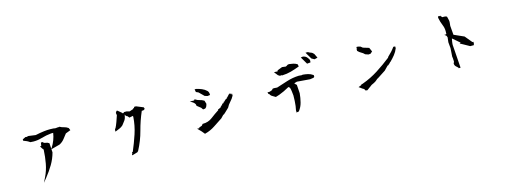

<svg xmlns="http://www.w3.org/2000/svg" viewBox="-13 -1541 6026 2280"><g transform="rotate(-15 3000.0 -401.0)"><path d="M420.4 -443.4H415.5L393.6 -480.5H409.2L416 -521.5H437.5Q441.4 -516.1 443.8 -513.7Q446.3 -511.2 449.7 -509.3Q457 -504.9 467.3 -503.9Q491.2 -502 508.8 -488.8L511.7 -486.3L518.6 -373Q498.5 -297.9 459 -231.2Q419.4 -164.6 370.1 -103.5L327.1 -49.8L357.4 -111.8Q392.1 -183.1 407 -263.4Q421.9 -343.8 425.8 -428.7ZM335.9 -555.7Q317.4 -555.7 295.9 -558.1Q279.3 -570.3 259.8 -579.8Q240.2 -589.4 217.8 -596.7V-608.4V-613.3L256.3 -632.3L267.1 -629.4L292.5 -634.8L379.4 -623Q433.1 -634.8 487.8 -641.6Q523.4 -646 560.1 -646Q581.1 -646 602.5 -644.5L625.5 -640.6L664.1 -644.5L670.9 -642.1L675.3 -646.5L680.7 -643.6Q702.1 -631.3 728.8 -625.5Q755.4 -619.6 777.8 -603L779.8 -601.6L791.5 -572.8L730.5 -549.3Q707.5 -520.5 685.5 -491.7Q661.6 -460.4 624 -440.9L512.7 -411.1L523.4 -428.2Q572.8 -505.4 586.4 -594.7H562Q499.5 -588.9 436.5 -570.3Q388.2 -555.7 335.9 -555.7Z M1424.8 -93.3V-106.9L1431.6 -116.7V-131.8H1440.9Q1481.9 -228 1514.6 -326.7Q1547.9 -426.8 1554.7 -533.7L1552.2 -544.4L1507.8 -535.2L1489.7 -557.6L1480 -560.5L1438 -605.5H1456.1H1458V-615.2H1495.1L1529.8 -606L1575.2 -621.6L1578.6 -629.9H1588.9L1595.7 -644.5H1616.2H1617.7L1703.6 -609.4L1710 -589.8Q1706.1 -585.4 1705.1 -584.5Q1695.8 -575.2 1684.6 -575.2H1670.4Q1623 -465.8 1593 -350.6Q1563 -235.4 1504.4 -125L1492.2 -113.3ZM1304.7 -428.7V-432.1L1307.6 -452.1H1313.5Q1330.6 -485.8 1344.5 -524.4Q1358.4 -563 1371.1 -601.1L1366.7 -630.9L1380.4 -652.3H1387.7H1390.6L1438.5 -612.8L1461.4 -576.2Q1456.5 -541 1440.4 -517.1Q1424.3 -493.2 1403.3 -468.3Q1383.3 -449.2 1359.4 -439.5L1304.7 -417Z M2277.3 -199.2V-206.5L2313.5 -219.7L2328.1 -238.3H2332Q2398.9 -238.3 2448.2 -276.4Q2497.6 -314.5 2549.8 -348.1V-358.4H2557.6H2558.6L2589.8 -375V-383.8H2596.7V-389.6L2610.4 -393.6V-404.3H2616.2V-410.2H2627.9L2631.3 -418L2638.7 -419.4V-427.7H2648.4L2650.4 -433.1L2669.4 -450.2L2685.5 -457V-464.8H2692.4V-469.7L2709 -482.4V-488.8L2731.9 -503.9H2739.3L2733.4 -498H2747.1V-493.7L2739.3 -481.9L2758.8 -497.6V-470.7Q2740.7 -436 2713.4 -407.2Q2686 -378.4 2670.4 -345.7L2623.5 -300.8L2600.6 -280.3H2594.2L2559.6 -244.1Q2506.3 -209.5 2450.7 -172.4Q2395 -135.3 2330.1 -118.7L2325.2 -117.2Q2293.9 -157.7 2264.2 -185.5L2250 -199.2ZM2303.7 -533.2V-542H2317.9L2319.8 -540.5Q2341.8 -525.9 2366.7 -520.5Q2394.5 -514.2 2418 -500L2420.9 -498L2433.1 -457Q2429.2 -443.8 2426.5 -435.3Q2423.8 -426.8 2420.7 -422.1Q2417.5 -417.5 2414.6 -414.6Q2410.2 -409.7 2404.3 -405.8L2377.9 -402.8L2362.3 -426.3L2313.5 -464.8V-468.8Q2313.5 -484.4 2302.2 -496.6Q2290 -510.3 2275.4 -518.6L2249.5 -533.2ZM2358.4 -659.2H2359.9Q2394 -651.9 2426.8 -638.4Q2459.5 -625 2485.8 -600.1Q2495.1 -589.8 2498.5 -578.1Q2502 -566.4 2502 -553.7V-546.9L2470.2 -543L2437.5 -552.7L2377.4 -611.8L2348.6 -624.5L2342.3 -659.2Z M3459 -82H3437L3442.9 -97.2L3439.9 -102.5Q3447.3 -134.8 3449.7 -157.2Q3457 -216.3 3457 -285.6Q3454.1 -314 3450.9 -340.1Q3447.8 -366.2 3439.9 -388.7H3431.6V-395.5H3421.9Q3356.9 -358.4 3297.9 -336.9Q3276.4 -329.1 3251 -321.8L3205.1 -349.1L3189.5 -364.7V-370.1L3174.8 -379.9L3169.4 -401.9Q3183.6 -399.9 3185.8 -399.9Q3188 -399.9 3190.4 -399.9Q3197.3 -400.4 3204.6 -403.8Q3218.3 -409.7 3230 -413.1L3235.8 -424.8L3253.4 -428.7L3294.9 -425.8L3431.6 -469.7Q3501.5 -492.2 3579.1 -495.1L3613.8 -492.2L3626.5 -495.1Q3659.7 -492.2 3690.4 -485.4Q3722.2 -478 3749.5 -458.5L3752.9 -456.1V-432.6H3746.1V-426.8L3697.8 -419.9L3539.1 -432.6L3502 -421.4Q3508.8 -418.9 3512.7 -412.1Q3517.6 -404.3 3525.4 -399.4L3528.8 -397L3536.1 -292Q3531.2 -234.9 3517.6 -182.6Q3504.4 -129.4 3471.2 -86.9L3467.8 -83L3459 -85ZM3502.9 -658.2H3503.4Q3529.8 -655.3 3552.2 -650.4Q3576.2 -645 3598.6 -631.8L3601.6 -629.9L3607.4 -601.6Q3549.3 -579.6 3499.5 -565.9Q3449.2 -551.8 3390.1 -549.8L3378.4 -555.2L3364.3 -551.3L3341.3 -565.4L3305.2 -611.3H3321.3H3330.6L3347.7 -608.9L3353.5 -622.1L3413.1 -645.5L3462.9 -639.6V-643.1L3475.1 -647.9L3477.5 -650.9Q3484.9 -658.2 3502.9 -658.2ZM3756.3 -630.9Q3756.3 -624.5 3754.9 -617.2L3753.4 -611.8L3711.4 -607.9L3658.2 -698.2L3684.6 -702.1Q3699.7 -699.7 3712.9 -692.9Q3727.1 -685.5 3737.8 -670.9Q3744.6 -661.6 3751.5 -650.4Q3756.3 -642.1 3756.3 -630.9ZM3753.9 -738.3H3756.3Q3772.9 -727.1 3788.1 -722.7Q3808.1 -716.8 3824.2 -696.8L3849.1 -645L3810.5 -635.3L3776.4 -654.3L3726.6 -738.3H3740.2Z M4273.9 -203.6Q4277.3 -205.1 4280 -205.1Q4282.7 -205.1 4284.2 -205.6Q4287.1 -206.1 4290.5 -208Q4393.1 -245.1 4483.6 -303Q4574.2 -360.8 4660.2 -428.7V-434.1Q4717.8 -487.3 4749.5 -532.7L4752 -536.1H4767.6V-534.2H4775.4V-512.2Q4759.8 -471.7 4732.4 -437.7Q4705.1 -403.8 4671.9 -371.1L4665 -369.1V-364.7L4635.7 -338.9H4632.8H4629.4L4581.1 -289.1L4473.1 -218.8H4470.7H4467.3L4462.9 -211.9Q4450.2 -200.2 4440.9 -194.1Q4431.6 -188 4419.4 -181.4Q4407.2 -174.8 4386.7 -166L4321.3 -117.7L4299.8 -120.6L4288.1 -141.6L4272 -150.4L4230 -180.7L4264.6 -194.3Q4268.1 -201.2 4273.9 -203.6ZM4324.2 -601.6V-621.6L4328.1 -631.3V-647.5H4344.7L4375.5 -640.1L4400.4 -620.1L4472.7 -598.1L4494.6 -548.8L4470.2 -526.9L4444.3 -524.4L4406.7 -537.1Q4396 -548.8 4386.5 -555.7Q4377 -562.5 4367.7 -567.4Q4345.7 -578.6 4326.2 -599.1ZM4332 -633.8 4329.6 -631.3 4332 -627.9Z M5441.4 -346.7V-346.2Q5445.3 -284.7 5450.2 -221.7Q5455.1 -158.7 5459.5 -89.8H5435.5V-97.2Q5419.4 -110.8 5409.2 -121.1Q5393.6 -136.7 5393.6 -158.2V-160.6Q5399.4 -169.4 5401.1 -175Q5402.8 -180.7 5402.8 -184.1Q5402.8 -187.5 5402.3 -189.5Q5400.4 -206.1 5400.4 -225.6L5397.5 -240.7L5404.3 -345.7L5397.5 -418.9L5404.3 -477.5Q5400.4 -485.8 5398.9 -493.7Q5398.4 -497.1 5395 -500.5L5392.6 -502.4L5374 -516.6H5393.6V-519.5H5400.4V-536.6Q5400.9 -545.4 5400.9 -553.7Q5400.9 -594.7 5385.3 -631.8Q5365.7 -678.2 5355.5 -730.5L5358.9 -748H5377.9L5382.8 -737.8V-752L5404.8 -725.6H5429.2Q5445.3 -725.6 5458 -718.8L5460.9 -717.3Q5465.8 -695.3 5469 -683.8Q5472.2 -672.4 5473.1 -666Q5474.1 -658.7 5474.1 -652.1Q5474.1 -645.5 5473.6 -639.6L5469.7 -601.6L5479 -489.7L5601.6 -435.1L5674.3 -347.7H5686.5V-325.7L5680.7 -307.6H5636.7L5523.4 -370.6L5537.1 -377.4L5451.2 -451.2H5449.7Q5440.4 -407.2 5439.5 -385.3Q5439.5 -380.9 5439.5 -371.3Q5439.5 -361.8 5441.4 -346.7Z"/></g></svg>

Font: Bakudai
Style: Bold
Weight: 700
Version: Version 1.48